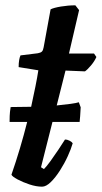

<svg xmlns="http://www.w3.org/2000/svg" viewBox="-20 -701 382 721"><path d="M138 0Q116 0 90.5 -8.5Q65 -17 45.5 -27.5Q26 -38 23 -45Q40 -94 55 -144.5Q70 -195 82 -243H16Q16 -268 17.5 -281Q19 -294 20 -299Q55 -299 97 -300Q106 -341 113 -376Q120 -411 124 -437L50 -449Q50 -464 52 -475.5Q54 -487 57 -493L122 -501Q133 -503 137.5 -507.5Q142 -512 144 -524L170 -666Q182 -672 209 -676.5Q236 -681 263 -681L277 -663L239 -500H333L342 -487Q335 -471 321.5 -455Q308 -439 299 -433L226 -436L193 -305Q223 -308 245 -311Q267 -314 276 -317L283 -298Q282 -279 281 -265Q280 -251 279 -243H177L134 -73L145 -66Q155 -76 169.5 -96Q184 -116 199 -138.5Q214 -161 224 -177Q233 -177 241.5 -172.5Q250 -168 253 -163Q247 -142 234.5 -114.5Q222 -87 205 -60.5Q188 -34 170.5 -17Q153 0 138 0Z"/></svg>

Font: Texturina 72pt 72pt Regular
Style: Bold Italic
Weight: 700
Italic angle: -11°
Designer: Guillermo Torres Carreño
Foundry: Omnibus-Type
Version: Version 1.002; ttfautohint (v1.8.3)